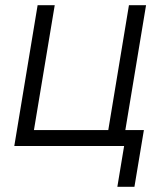

<svg xmlns="http://www.w3.org/2000/svg" viewBox="-20 -559 616 735"><path d="M34.7 0 124 -539.1H189.5L109.9 -61H394.5L473.6 -539.1H539.1L449.7 0ZM429.2 156.2 455.1 0H413.1L423.3 -61H530.8L494.6 156.2Z"/></svg>

Font: Inter 18pt Light
Style: Italic
Weight: 300
Italic angle: -9.3988°
Designer: Rasmus Andersson
Foundry: rsms
Version: Version 4.001;git-66647c0bb